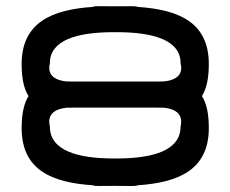

<svg xmlns="http://www.w3.org/2000/svg" viewBox="-20 -599 755 629"><path d="M218.8 -246.4C271.1 -246.4 317.9 -246.5 357.5 -246.6C397.1 -246.5 444 -246.4 496.2 -246.4C502.8 -246.4 510.2 -246.3 516.7 -246.2C573.9 -240.2 574.9 -208.6 573.2 -193.7C572.6 -188.6 571.6 -187.3 571.6 -184.5C571.6 -104.9 479.2 -80.4 365.6 -79.8C363 -79.8 360.2 -79.8 357.5 -79.8C354.8 -79.8 352.1 -79.8 349.4 -79.8C235.8 -80.4 143.4 -104.9 143.4 -184.5C143.4 -188.6 124.8 -238.4 198.3 -246.2C205.3 -246.3 212 -246.4 218.8 -246.4ZM664.1 -179.5C664.1 -228.5 656.1 -261.1 641.6 -284.2C655.4 -306.1 664.1 -339.6 664.1 -388.9C664.1 -526.6 565 -567.5 430.4 -576.4C426.1 -579.8 411.7 -578.4 363.2 -578.4C362.7 -578.4 362.2 -578.4 361.6 -578.4H353.4C352.8 -578.4 352.3 -578.4 351.8 -578.4C303.1 -578.4 289.3 -580.1 284.6 -576.4C151.7 -567.7 50.9 -526.6 50.9 -388.9C50.9 -339.9 58.9 -307.2 73.4 -284.2C59.6 -262.2 50.9 -228.8 50.9 -179.5C50.9 -41.8 150 -0.8 284.6 8C288.9 11.4 303.3 10 351.8 10C352.3 10 352.8 10 353.4 10H361.6C362.2 10 362.7 10 363.2 10C411.9 10 425.7 11.7 430.4 8C563.3 -0.7 664.1 -41.8 664.1 -179.5ZM141.8 -383.1C142.4 -388 143.4 -389.3 143.4 -392C143.4 -469.2 235.8 -493 349.4 -493.6C352 -493.6 354.8 -493.6 357.5 -493.6C360.2 -493.6 362.9 -493.6 365.6 -493.6C479.2 -493 571.6 -469.2 571.6 -392C571.6 -388 590.1 -339.7 517 -332.2C509.9 -332.1 503.1 -331.9 496.2 -331.9C444 -331.9 397.2 -331.9 357.5 -331.8C317.8 -331.9 271 -331.9 218.8 -331.9C211.9 -331.9 205.1 -332.1 198 -332.2C141.1 -338 140.1 -368.6 141.8 -383.1Z"/></svg>

Font: Hi.
Style: Bold
Weight: 400
Designer: Mew Too, Robert Jablonski
Foundry: Cannot Into Space Fonts
Version: Version 1.996